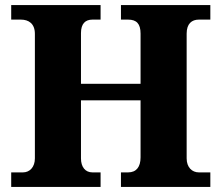

<svg xmlns="http://www.w3.org/2000/svg" viewBox="-20 -734 869 754"><path d="M24 0H375V-57H343C315 -57 298 -78 298 -112V-340H532V-116C532 -78 515 -57 483 -57H455V0H806V-57H761C734 -57 713 -77 713 -112V-602C713 -641 733 -657 761 -657H806V-714H455V-657H483C516 -657 532 -641 532 -602V-405H298V-604C298 -641 315 -657 343 -657H375V-714H24V-657H62C93 -657 117 -641 117 -601V-112C117 -78 97 -57 70 -57H24Z"/></svg>

Font: Noto Serif Malayalam ExtraBold
Style: Regular
Weight: 800
Designer: Indian type Foundry, Jelle Bosma, Monotype Design Team
Foundry: Monotype Imaging Inc.
Version: Version 2.104